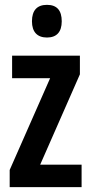

<svg xmlns="http://www.w3.org/2000/svg" viewBox="-20 -839 376 793"><path d="M174 -819C133 -819 112 -796 112 -751C112 -707 134 -684 174 -684C214 -684 235 -707 235 -751C235 -795 216 -819 174 -819ZM317 -66V-159H146L310 -532V-609H30V-516H187L20 -137V-66Z"/></svg>

Font: Noto Sans Malayalam UI ExtraCondensed SemiBold
Style: Regular
Weight: 600
Width: 2
Designer: Jelle Bosma - Monotype Design Team
Foundry: Monotype Imaging Inc.
Version: Version 2.104